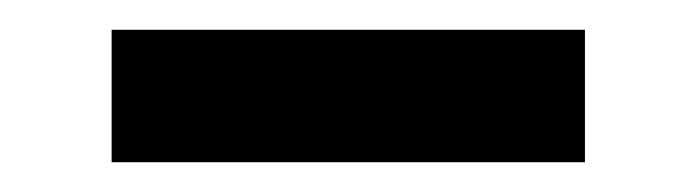

<svg xmlns="http://www.w3.org/2000/svg" viewBox="-20 -368 467 129"><path d="M55 -259H373V-348H55Z"/></svg>

Font: Vanilla Cream DemiBold
Style: Regular
Weight: 600
Designer: Jeremy Tribby, Jinavaṁso
Foundry: Tribby Type
Version: Version 1.422;Glyphs 3.1.2 (3151)